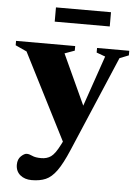

<svg xmlns="http://www.w3.org/2000/svg" viewBox="-69 -669 699 980"><g transform="rotate(5 280.0 -179.5)"><path d="M130.5 265Q94.5 265 71.5 245.8Q48.5 226.5 48.5 193Q48.5 165 65.2 149.2Q82 133.5 94.5 133.5Q107 133.5 123 141.2Q139 149 169.5 149Q198.5 149 219.2 134.5Q240 120 264.5 71.5L272.5 55.5L47.5 -387L-10.5 -413.5V-436H292.5V-412.5L241.5 -394L360 -136.5L449.5 -396L404.5 -412.5V-436H569.5V-412.5L523 -394L315.5 94Q285 166 258.5 202.8Q232 239.5 202.2 252.2Q172.5 265 130.5 265ZM177.5 -551V-624H459.5V-551Z"/></g></svg>

Font: Newsreader Text ExtraBold
Style: Regular
Weight: 800
Designer: Hugues Gentile
Foundry: Production Type
Version: Version 1.001